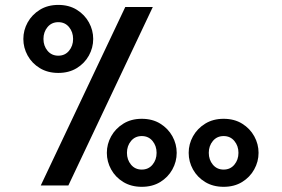

<svg xmlns="http://www.w3.org/2000/svg" viewBox="-20 -737 1119 763"><path d="M927.6 -129.6Q927.6 -102.1 911.4 -82.6Q895.2 -63.1 868.7 -63.1Q842.2 -63.1 825.9 -82.6Q809.7 -102.1 809.7 -129.6Q809.7 -157.3 826 -176.8Q842.2 -196.3 868.7 -196.3Q895.3 -196.3 911.4 -176.7Q927.6 -157.2 927.6 -129.6ZM1007.5 -129.5Q1007.5 -164.4 990.5 -195.3Q973.5 -226.2 942.4 -245.5Q911.3 -264.9 868.7 -264.9Q826.6 -264.9 795.3 -245.5Q764.1 -226.2 746.9 -195.3Q729.8 -164.4 729.8 -129.5Q729.8 -94.6 746.9 -63.6Q764.1 -32.6 795.4 -13.6Q826.7 5.4 868.7 5.4Q910.8 5.4 941.9 -13.6Q973 -32.6 990.2 -63.6Q1007.5 -94.6 1007.5 -129.5ZM602.3 -129.6Q602.3 -102.1 586.1 -82.6Q569.9 -63.1 543.4 -63.1Q516.9 -63.1 500.7 -82.6Q484.5 -102.1 484.5 -129.6Q484.5 -157.3 500.7 -176.8Q517 -196.3 543.4 -196.3Q570.1 -196.3 586.2 -176.7Q602.3 -157.2 602.3 -129.6ZM682.2 -129.5Q682.2 -164.4 665.2 -195.3Q648.2 -226.2 617.1 -245.5Q586 -264.9 543.4 -264.9Q501.3 -264.9 470.1 -245.5Q438.9 -226.2 421.7 -195.3Q404.6 -164.4 404.6 -129.5Q404.6 -94.6 421.7 -63.6Q438.8 -32.6 470.1 -13.6Q501.5 5.4 543.4 5.4Q585.6 5.4 616.7 -13.6Q647.8 -32.6 665 -63.6Q682.2 -94.6 682.2 -129.5ZM270.5 -582.2Q270.5 -554.7 254.3 -535.2Q238.2 -515.7 211.7 -515.7Q185.2 -515.7 168.9 -535.2Q152.7 -554.7 152.7 -582.2Q152.7 -609.9 168.9 -629.4Q185.2 -648.9 211.7 -648.9Q238.3 -648.9 254.4 -629.3Q270.5 -609.8 270.5 -582.2ZM350.4 -582.1Q350.4 -617 333.4 -647.9Q316.4 -678.8 285.3 -698.1Q254.2 -717.5 211.7 -717.5Q169.6 -717.5 138.3 -698.1Q107.1 -678.8 89.9 -647.9Q72.8 -617 72.8 -582.1Q72.8 -547.2 89.9 -516.2Q107 -485.2 138.4 -466.2Q169.7 -447.2 211.7 -447.2Q253.8 -447.2 284.9 -466.2Q316 -485.2 333.2 -516.2Q350.4 -547.2 350.4 -582.1ZM477.8 -709.1 142 0H251.7L587.2 -709.1Z"/></svg>

Font: Estedad-FD VF
Style: Regular
Weight: 100
Designer: Amin Abedi
Version: Version 7.3